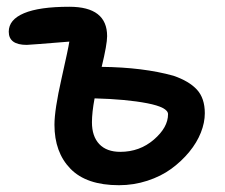

<svg xmlns="http://www.w3.org/2000/svg" viewBox="-20 -542 667 568"><path d="M332 5.9Q235.8 5.9 188.5 -42.7Q141.1 -91.3 141.1 -172.9Q141.1 -217.3 161.9 -309.1Q182.6 -400.9 185.1 -418.9Q65.4 -409.2 59.1 -409.2Q5.9 -409.2 5.9 -448.2Q5.9 -483.9 51 -502.9Q96.2 -522 185.1 -522Q296.9 -522 296.9 -435.1Q296.9 -410.6 280.8 -344.2Q403.8 -342.8 493.2 -317.9Q539.1 -302.2 562.5 -276.9Q585.9 -251.5 585.9 -207Q585.9 -179.2 574.2 -149.7Q562.5 -120.1 539.8 -92.5Q517.1 -64.9 486.8 -42.7Q456.5 -20.5 416 -7.3Q375.5 5.9 332 5.9ZM252 -180.2Q252 -138.7 273.7 -115.7Q295.4 -92.8 335.9 -92.8Q393.1 -92.8 435.1 -128.9Q477.1 -165 477.1 -204.1Q477.1 -224.6 415.3 -236.6Q353.5 -248.5 259.8 -251Q252 -209.5 252 -180.2Z"/></svg>

Font: Shantell Sans Irregular
Style: Regular
Weight: 500
Designer: Stephen Nixon, Anya Danilova, Shantell Martin
Foundry: Arrow Type
Version: Version 1.006;[9816181b4]